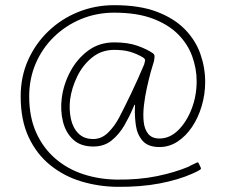

<svg xmlns="http://www.w3.org/2000/svg" viewBox="-20 -702 874 743"><path d="M60 -329Q60 -405 88.5 -469Q117 -533 167 -581Q217 -629 282.5 -655.5Q348 -682 422 -682Q520 -682 587 -656.5Q654 -631 695.5 -588.5Q737 -546 755.5 -493Q774 -440 774 -385Q774 -337 760.5 -291.5Q747 -246 723 -210.5Q699 -175 667 -154Q635 -133 597 -133Q553 -133 532 -157Q511 -181 506 -215.5Q501 -250 502 -283Q502 -286 502.5 -291.5Q503 -297 501.5 -297Q500 -297 494 -282Q481 -251 461 -216.5Q441 -182 412 -158.5Q383 -135 341 -135Q292 -135 263 -162Q234 -189 223.5 -232Q213 -275 219 -323Q226 -376 252 -425Q278 -474 321 -506Q364 -538 422 -538Q475 -538 511.5 -525Q548 -512 570 -497Q578 -492 578 -484.5Q578 -477 576 -466Q573 -455 569.5 -444Q566 -433 563 -422Q556 -396 548.5 -362.5Q541 -329 537 -294.5Q533 -260 536 -231Q539 -202 553.5 -184Q568 -166 597 -166Q637 -166 669.5 -198Q702 -230 721.5 -280.5Q741 -331 741 -388Q741 -436 724 -483.5Q707 -531 669.5 -569Q632 -607 571 -630Q510 -653 422 -653Q354 -653 294.5 -628.5Q235 -604 189.5 -560Q144 -516 118.5 -457Q93 -398 93 -329Q93 -249 120 -189Q147 -129 194 -88.5Q241 -48 302 -28Q363 -8 432 -7Q518 -6 588 -20.5Q658 -35 710 -57Q718 -62 725.5 -65Q733 -68 740 -72Q743 -74 745.5 -73.5Q748 -73 749 -70L757 -53Q758 -52 757.5 -49.5Q757 -47 754 -45Q747 -41 739.5 -37Q732 -33 722 -29Q670 -6 597 8Q524 22 432 21Q361 20 294.5 0Q228 -20 175 -62.5Q122 -105 91 -171Q60 -237 60 -329ZM538 -453Q540 -462 541.5 -467.5Q543 -473 533 -480Q507 -495 482 -502Q457 -509 422 -509Q373 -509 336.5 -479.5Q300 -450 278.5 -405.5Q257 -361 251 -315Q247 -276 254.5 -241.5Q262 -207 283.5 -185.5Q305 -164 341 -164Q373 -164 398.5 -189Q424 -214 442 -249Q461 -285 488 -341.5Q515 -398 538 -453Z"/></svg>

Font: Glory Thin
Style: Regular
Weight: 100
Designer: Robert Leuschke
Foundry: Robert Leuschke
Version: Version 1.011